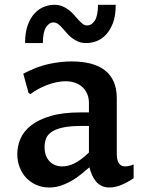

<svg xmlns="http://www.w3.org/2000/svg" viewBox="-20 -789 613 818"><path d="M360.8 -76.2Q348.1 -65.4 330.3 -50.5Q312.5 -35.6 290.8 -22.2Q269 -8.8 243.4 0.5Q217.8 9.8 189.5 9.8Q160.6 9.8 136 -0.7Q111.3 -11.2 93 -30Q74.7 -48.8 64.2 -75Q53.7 -101.1 53.7 -132.8Q53.7 -166 67.1 -197.8Q80.6 -229.5 112.1 -254.4Q143.6 -279.3 195.3 -294.7Q247.1 -310.1 323.2 -310.1H358.9V-350.1Q358.9 -371.6 351.6 -388.7Q344.2 -405.8 331.1 -418Q317.9 -430.2 299.6 -436.5Q281.2 -442.9 258.8 -442.9Q241.2 -442.9 221.2 -438.7Q201.2 -434.6 181.6 -427.2Q162.1 -419.9 143.6 -409.9Q125 -399.9 110.4 -388.2L101.6 -393.1L79.1 -475.1Q138.2 -505.9 189 -516.6Q239.7 -527.3 284.2 -527.3Q330.1 -527.3 366 -518.1Q401.9 -508.8 426.8 -489.5Q451.7 -470.2 464.6 -440.7Q477.5 -411.1 477.5 -370.6V-131.3Q477.5 -124 478.8 -115.2Q480 -106.4 483.6 -98.6Q487.3 -90.8 494.4 -85.4Q501.5 -80.1 513.2 -80.1Q520 -80.1 529.8 -82Q539.6 -84 549.3 -88.4V-29.8Q522.9 -11.7 496.8 -1Q470.7 9.8 445.8 9.8Q426.3 9.8 412.1 2.4Q397.9 -4.9 388.2 -16.8Q378.4 -28.8 371.8 -44.2Q365.2 -59.6 360.8 -76.2ZM358.9 -252.4H328.1Q277.3 -252.4 246.3 -245.4Q215.3 -238.3 198.2 -225.8Q181.2 -213.4 175.5 -197Q169.9 -180.7 169.9 -161.6Q169.9 -141.6 175.8 -126.5Q181.6 -111.3 191.7 -101.1Q201.7 -90.8 215.3 -85.4Q229 -80.1 244.6 -80.1Q256.3 -80.1 269 -82.8Q281.7 -85.4 295.7 -92.3Q309.6 -99.1 325.2 -110.4Q340.8 -121.6 358.9 -139.2ZM348.1 -605.5Q327.6 -605.5 312.3 -612.1Q296.9 -618.7 284.9 -628.4Q272.9 -638.2 263.4 -649.4Q253.9 -660.6 245.1 -670.4Q236.3 -680.2 227.3 -686.8Q218.3 -693.4 207.5 -693.4Q189 -693.4 175.8 -672.1Q162.6 -650.9 162.6 -605.5H86.9Q86.9 -651.9 98.6 -683.1Q110.4 -714.4 128.7 -733.4Q147 -752.4 168.9 -760.5Q190.9 -768.6 210.9 -768.6Q231 -768.6 246.6 -762Q262.2 -755.4 274.4 -745.6Q286.6 -735.8 296.4 -724.6Q306.2 -713.4 314.9 -703.6Q323.7 -693.8 332.3 -687.3Q340.8 -680.7 350.6 -680.7Q371.1 -680.7 384.3 -701.9Q397.5 -723.1 397.5 -768.6H473.1Q473.1 -722.2 461.2 -690.9Q449.2 -659.7 430.9 -640.6Q412.6 -621.6 390.6 -613.5Q368.7 -605.5 348.1 -605.5Z"/></svg>

Font: Proza Libre
Style: Medium
Weight: 500
Designer: Jasper de Waard
Foundry: Jasper de Waard
Version: Version 1.000; ttfautohint (v1.4.1.8-43bc)